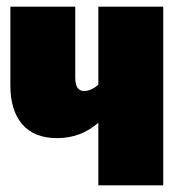

<svg xmlns="http://www.w3.org/2000/svg" viewBox="-20 -554 542 574"><path d="M468 -534V0H274V-187Q221 -141 151 -141Q82 -141 46.5 -182.5Q11 -224 11 -298V-534H205V-322Q205 -282 231 -282Q253 -282 274 -301V-534Z"/></svg>

Font: Fira Sans Condensed Black
Style: Regular
Weight: 900
Width: 3
Designer: Carrois Corporate & Edenspiekermann AG
Foundry: Carrois Corporate GbR & Edenspiekermann AG
Version: Version 4.203